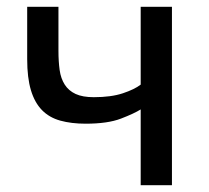

<svg xmlns="http://www.w3.org/2000/svg" viewBox="-20 -545 614 565"><path d="M152 -525V-396Q152 -364 155.5 -339Q159 -314 170.5 -296Q182 -278 202.5 -268.5Q223 -259 256 -259Q307 -259 341.5 -270.5Q376 -282 394 -296V-525H486V0H394V-223Q375 -211 336 -196Q297 -181 232 -181Q190 -181 157.5 -190Q125 -199 103.5 -221Q82 -243 71 -279.5Q60 -316 60 -371V-525Z"/></svg>

Font: PT Sans Caption
Style: Regular
Weight: 400
Designer: A.Korolkova, O.Umpeleva, V.Yefimov
Foundry: ParaType Ltd
Version: Version 2.004W OFL